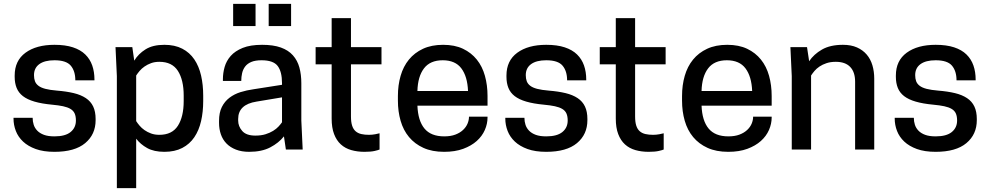

<svg xmlns="http://www.w3.org/2000/svg" viewBox="-20 -774 5126 994"><path d="M262 -68Q318 -68 345.5 -90.5Q373 -113 373 -150Q373 -172 366.5 -186.5Q360 -201 345 -210Q330 -219 306.5 -224Q283 -229 250 -232Q196 -237 158.5 -248Q121 -259 98.5 -276.5Q76 -294 66 -319Q56 -344 56 -376V-383Q56 -460 112 -501Q168 -542 262 -542Q318 -542 357.5 -529Q397 -516 421.5 -492Q446 -468 457.5 -435Q469 -402 469 -362V-358H370Q370 -406 346.5 -434Q323 -462 262 -462Q211 -462 183.5 -442Q156 -422 156 -385Q156 -367 161 -353.5Q166 -340 179 -330Q192 -320 215 -314Q238 -308 274 -305Q324 -301 361.5 -292Q399 -283 424.5 -266Q450 -249 462.5 -222.5Q475 -196 475 -158V-152Q475 -78 421 -33Q367 12 262 12Q205 12 165 -2.5Q125 -17 99.5 -41Q74 -65 62 -96Q50 -127 50 -160V-164H149Q149 -145 154.5 -128Q160 -111 173 -97.5Q186 -84 207.5 -76Q229 -68 262 -68Z M831 12Q777 12 742 -7.5Q707 -27 685 -56V200H585V-380L578 -530H665L675 -460Q696 -495 733.5 -518.5Q771 -542 831 -542Q885 -542 923.5 -522Q962 -502 986 -466.5Q1010 -431 1021 -383Q1032 -335 1032 -279V-251Q1032 -195 1021 -147Q1010 -99 986 -63.5Q962 -28 923.5 -8Q885 12 831 12ZM685 -147Q692 -136 702.5 -123.5Q713 -111 728 -100.5Q743 -90 762 -83Q781 -76 805 -76Q871 -76 901 -123Q931 -170 931 -251V-279Q931 -360 901 -407Q871 -454 805 -454Q781 -454 762 -447Q743 -440 728 -429.5Q713 -419 702.5 -406.5Q692 -394 685 -383Z M1450 -68Q1423 -34 1379 -11Q1335 12 1270 12Q1231 12 1201.5 0.5Q1172 -11 1152.5 -31Q1133 -51 1123.5 -78.5Q1114 -106 1114 -138V-148Q1114 -191 1128.5 -220Q1143 -249 1168 -268Q1193 -287 1225 -297Q1257 -307 1293 -312L1440 -335V-343Q1440 -403 1417.5 -432.5Q1395 -462 1334 -462Q1302 -462 1281.5 -453.5Q1261 -445 1249.5 -430Q1238 -415 1233.5 -395.5Q1229 -376 1229 -355H1134V-364Q1134 -396 1143 -427.5Q1152 -459 1174.5 -484.5Q1197 -510 1236.5 -526Q1276 -542 1337 -542Q1395 -542 1434 -528Q1473 -514 1496.5 -487.5Q1520 -461 1530 -424.5Q1540 -388 1540 -343V-150L1547 0H1460ZM1302 -72Q1332 -72 1354.5 -79Q1377 -86 1394 -96.5Q1411 -107 1422 -119Q1433 -131 1440 -141V-270L1308 -248Q1213 -233 1213 -158V-150Q1213 -120 1234 -96Q1255 -72 1302 -72ZM1487 -639H1371V-754H1487ZM1303 -639H1187V-754H1303Z M1955 -530V-441H1797V-171Q1797 -142 1803 -123.5Q1809 -105 1821 -94.5Q1833 -84 1850.5 -80Q1868 -76 1890 -76Q1906 -76 1922.5 -79Q1939 -82 1945 -84V0Q1939 3 1919.5 7.5Q1900 12 1867 12Q1830 12 1798.5 3Q1767 -6 1744.5 -26.5Q1722 -47 1709.5 -80Q1697 -113 1697 -160V-441H1614V-530H1697V-680H1797V-530Z M2141 -227Q2144 -149 2177.5 -108.5Q2211 -68 2280 -68Q2313 -68 2337 -77Q2361 -86 2377 -101Q2393 -116 2400.5 -134Q2408 -152 2408 -170H2504V-166Q2504 -133 2490 -101Q2476 -69 2448 -44Q2420 -19 2378 -3.5Q2336 12 2279 12Q2217 12 2172 -8.5Q2127 -29 2097.5 -64.5Q2068 -100 2054 -148.5Q2040 -197 2040 -253V-277Q2040 -333 2054 -381.5Q2068 -430 2097 -465.5Q2126 -501 2170 -521.5Q2214 -542 2274 -542Q2334 -542 2377 -521.5Q2420 -501 2448.5 -465.5Q2477 -430 2490.5 -381.5Q2504 -333 2504 -277V-227ZM2272 -462Q2207 -462 2175 -420Q2143 -378 2141 -303H2403Q2400 -378 2368.5 -420Q2337 -462 2272 -462Z M2808 -68Q2864 -68 2891.5 -90.5Q2919 -113 2919 -150Q2919 -172 2912.5 -186.5Q2906 -201 2891 -210Q2876 -219 2852.5 -224Q2829 -229 2796 -232Q2742 -237 2704.5 -248Q2667 -259 2644.5 -276.5Q2622 -294 2612 -319Q2602 -344 2602 -376V-383Q2602 -460 2658 -501Q2714 -542 2808 -542Q2864 -542 2903.5 -529Q2943 -516 2967.5 -492Q2992 -468 3003.5 -435Q3015 -402 3015 -362V-358H2916Q2916 -406 2892.5 -434Q2869 -462 2808 -462Q2757 -462 2729.5 -442Q2702 -422 2702 -385Q2702 -367 2707 -353.5Q2712 -340 2725 -330Q2738 -320 2761 -314Q2784 -308 2820 -305Q2870 -301 2907.5 -292Q2945 -283 2970.5 -266Q2996 -249 3008.5 -222.5Q3021 -196 3021 -158V-152Q3021 -78 2967 -33Q2913 12 2808 12Q2751 12 2711 -2.5Q2671 -17 2645.5 -41Q2620 -65 2608 -96Q2596 -127 2596 -160V-164H2695Q2695 -145 2700.5 -128Q2706 -111 2719 -97.5Q2732 -84 2753.5 -76Q2775 -68 2808 -68Z M3426 -530V-441H3268V-171Q3268 -142 3274 -123.5Q3280 -105 3292 -94.5Q3304 -84 3321.5 -80Q3339 -76 3361 -76Q3377 -76 3393.5 -79Q3410 -82 3416 -84V0Q3410 3 3390.5 7.5Q3371 12 3338 12Q3301 12 3269.5 3Q3238 -6 3215.5 -26.5Q3193 -47 3180.5 -80Q3168 -113 3168 -160V-441H3085V-530H3168V-680H3268V-530Z M3612 -227Q3615 -149 3648.5 -108.5Q3682 -68 3751 -68Q3784 -68 3808 -77Q3832 -86 3848 -101Q3864 -116 3871.5 -134Q3879 -152 3879 -170H3975V-166Q3975 -133 3961 -101Q3947 -69 3919 -44Q3891 -19 3849 -3.5Q3807 12 3750 12Q3688 12 3643 -8.5Q3598 -29 3568.5 -64.5Q3539 -100 3525 -148.5Q3511 -197 3511 -253V-277Q3511 -333 3525 -381.5Q3539 -430 3568 -465.5Q3597 -501 3641 -521.5Q3685 -542 3745 -542Q3805 -542 3848 -521.5Q3891 -501 3919.5 -465.5Q3948 -430 3961.5 -381.5Q3975 -333 3975 -277V-227ZM3743 -462Q3678 -462 3646 -420Q3614 -378 3612 -303H3874Q3871 -378 3839.5 -420Q3808 -462 3743 -462Z M4407 0V-351Q4407 -401 4381.5 -427.5Q4356 -454 4307 -454Q4280 -454 4259 -447Q4238 -440 4222.5 -429.5Q4207 -419 4196.5 -406.5Q4186 -394 4179 -383V0H4079V-380L4072 -530H4158L4169 -457Q4193 -493 4235.5 -517.5Q4278 -542 4344 -542Q4386 -542 4416.5 -528.5Q4447 -515 4467 -491.5Q4487 -468 4496.5 -436Q4506 -404 4506 -367V0Z M4824 -68Q4880 -68 4907.5 -90.5Q4935 -113 4935 -150Q4935 -172 4928.5 -186.5Q4922 -201 4907 -210Q4892 -219 4868.5 -224Q4845 -229 4812 -232Q4758 -237 4720.5 -248Q4683 -259 4660.5 -276.5Q4638 -294 4628 -319Q4618 -344 4618 -376V-383Q4618 -460 4674 -501Q4730 -542 4824 -542Q4880 -542 4919.5 -529Q4959 -516 4983.5 -492Q5008 -468 5019.5 -435Q5031 -402 5031 -362V-358H4932Q4932 -406 4908.5 -434Q4885 -462 4824 -462Q4773 -462 4745.5 -442Q4718 -422 4718 -385Q4718 -367 4723 -353.5Q4728 -340 4741 -330Q4754 -320 4777 -314Q4800 -308 4836 -305Q4886 -301 4923.5 -292Q4961 -283 4986.5 -266Q5012 -249 5024.5 -222.5Q5037 -196 5037 -158V-152Q5037 -78 4983 -33Q4929 12 4824 12Q4767 12 4727 -2.5Q4687 -17 4661.5 -41Q4636 -65 4624 -96Q4612 -127 4612 -160V-164H4711Q4711 -145 4716.5 -128Q4722 -111 4735 -97.5Q4748 -84 4769.5 -76Q4791 -68 4824 -68Z"/></svg>

Font: Cooper Hewitt
Style: Regular
Weight: 707
Designer: Village Type and Design LLC
Foundry: Cooper Hewitt Smithsonian Design Museum
Version: 1.000